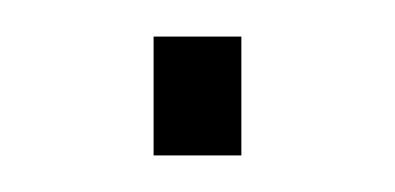

<svg xmlns="http://www.w3.org/2000/svg" viewBox="-20 -352 216 105"><path d="M64 -267V-332H112V-267Z"/></svg>

Font: Saira Thin Thin
Style: Regular
Weight: 250
Version: Version 1.101